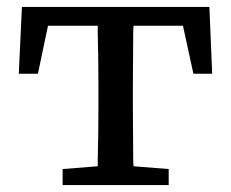

<svg xmlns="http://www.w3.org/2000/svg" viewBox="-20 -532 663 552"><path d="M263 -227V-282Q263 -359 261 -437V-458H118L89 -320H34L43 -512H582L590 -320H545H536L506 -458H364Q363 -448 363 -437L362 -282V-227L363 -73Q363 -63 364 -54L465 -46V0H160V-46L261 -54V-73Q263 -151 263 -227Z"/></svg>

Font: Early Summer Mincho Screen
Style: Regular
Weight: 400
Designer: GuiWonder
Version: Version 1.002